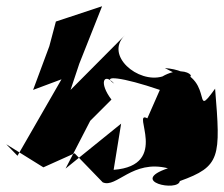

<svg xmlns="http://www.w3.org/2000/svg" viewBox="-45 -557 717 615"><path d="M209 -353 282 -537 134 -488 113 -409 61 -269 152 -303 11 -58 -25 -95 94 -21 194 -66 284 27C328 47 379 -47 493 -18C365 25 526 58 531 23C662 -24 662 -53 644 -273C563 -160 656 -325 483 -339C619 -264 568 -366 475 -312C397 -289 289 -380 355 -444L181 -269ZM427 -178C374 -206 502 -27 319 -13L343 -161L165 -17L244 -170L312 -238C271 -292 287 -326 321 -289C276 -318 347 -310 467 -269Z"/></svg>

Font: Asimov Silicon
Style: Regular
Weight: 400
Designer: Google
Version: Version 2.000980; 2014